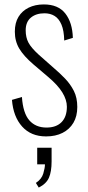

<svg xmlns="http://www.w3.org/2000/svg" viewBox="-20 -607 396 867"><path d="M188 9Q120 9 80 -35.5Q40 -80 34 -156L79 -169Q84 -96 112.5 -63.5Q141 -31 190 -31Q234 -31 258 -55.5Q282 -80 282 -125Q282 -156 261.5 -189.5Q241 -223 197 -260L130 -317Q87 -354 67 -387.5Q47 -421 47 -464Q47 -504 63.5 -531Q80 -558 109.5 -572.5Q139 -587 178 -587Q243 -587 275 -546Q307 -505 309 -436L270 -424Q269 -469 257.5 -496Q246 -523 226.5 -535Q207 -547 181 -547Q143 -547 119.5 -527.5Q96 -508 96 -470Q96 -438 108.5 -414.5Q121 -391 155 -360L224 -299Q250 -277 274 -252Q298 -227 313.5 -196.5Q329 -166 329 -124Q329 -82 311.5 -52.5Q294 -23 262.5 -7Q231 9 188 9ZM155 240 142 219Q168 202 175.5 176.5Q183 151 183 135H148V60H213V122Q213 168 201 195.5Q189 223 155 240Z"/></svg>

Font: Oswald ExtraLight
Style: Regular
Weight: 250
Designer: Vernon Adams
Foundry: Vernon Adams
Version: Version 4.100; ttfautohint (v1.8.1.43-b0c9)